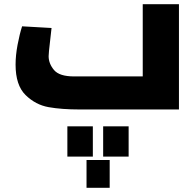

<svg xmlns="http://www.w3.org/2000/svg" viewBox="-20 -520 933 912"><path d="M54 0ZM830 -500V0H358Q273 0 211 -11Q149 -22 101.5 -68.5Q54 -115 54 -213Q54 -257 63.5 -307.5Q73 -358 85 -395L225 -387Q226 -398 218 -326Q211 -267 211 -253Q211 -218 236.5 -187.5Q262 -157 332 -157H658V-500ZM300 80H421V224H300ZM470 80H591V224H470ZM391 240H501V372H391Z"/></svg>

Font: Cairo Black
Style: Regular
Weight: 900
Designer: Mohamed Gaber, the designers of Titillium
Foundry: Kief Type Foundry
Version: Version 2.009; ttfautohint (v1.5.33-1714) -l 8 -r 50 -G 200 